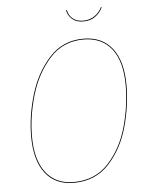

<svg xmlns="http://www.w3.org/2000/svg" viewBox="-57 -884 737 940"><g transform="rotate(-5 311.0 -414.0)"><path d="M566 -445Q566 -345 537 -240.5Q508 -136 441 -63.5Q374 9 268 9Q177 9 128 -54.5Q79 -118 79 -236Q79 -334 110 -439Q141 -544 207.5 -617Q274 -690 375 -690Q467 -690 516.5 -626.5Q566 -563 566 -445ZM83 -235Q83 -120 131 -57.5Q179 5 268 5Q373 5 439 -67Q505 -139 533.5 -242.5Q562 -346 562 -445Q562 -562 513.5 -624Q465 -686 375 -686Q275 -686 209.5 -613.5Q144 -541 113.5 -436.5Q83 -332 83 -235ZM303 -835 307 -837Q312 -810 331.5 -794Q351 -778 383 -778Q414 -778 438 -794Q462 -810 475 -837L478 -835Q466 -809 442 -791.5Q418 -774 383 -774Q348 -774 328 -792Q308 -810 303 -835Z"/></g></svg>

Font: Fira Sans Condensed Four
Style: Italic
Weight: 100
Width: 3
Italic angle: -8°
Designer: bBox Type GmbH & Carrois Corporate GbR & Edenspiekermann AG
Foundry: bBox Type GmbH & Carrois Corporate GbR & Edenspiekermann AG
Version: Version 4.301